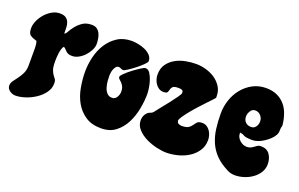

<svg xmlns="http://www.w3.org/2000/svg" viewBox="-69 -772 1630 1048"><g transform="rotate(20 746.0 -248.0)"><path d="M319 -506Q338 -506 349.5 -497.5Q361 -489 367.5 -475.5Q374 -462 376.5 -446Q379 -430 379 -416Q379 -399 369.5 -380Q360 -361 345 -345Q330 -329 311.5 -319Q293 -309 275 -309Q260 -309 252 -312.5Q244 -316 238.5 -321Q233 -326 228.5 -331.5Q224 -337 216 -341Q210 -335 206.5 -323.5Q203 -312 201 -298.5Q199 -285 198.5 -272Q198 -259 198 -251Q198 -216 204 -200.5Q210 -185 216.5 -176Q223 -167 229 -159.5Q235 -152 235 -134Q235 -105 217 -80.5Q199 -56 172 -38Q145 -20 114 -10Q83 0 58 0Q40 0 24 -11.5Q8 -23 8 -41Q8 -55 17.5 -68.5Q27 -82 39 -97.5Q51 -113 60.5 -133Q70 -153 70 -180V-281Q70 -288 68.5 -301Q67 -314 64 -320Q39 -327 26 -336.5Q13 -346 13 -375Q13 -397 23.5 -420Q34 -443 51 -462Q68 -481 89.5 -493Q111 -505 134 -505Q157 -505 169 -496.5Q181 -488 186.5 -474.5Q192 -461 192.5 -444Q193 -427 193 -410Q200 -410 208 -425Q216 -440 230 -458Q244 -476 265 -491Q286 -506 319 -506Z M555 -498Q570 -498 591.5 -494Q613 -490 632 -481.5Q651 -473 664.5 -459Q678 -445 678 -425Q678 -419 662.5 -403.5Q647 -388 626.5 -372Q606 -356 587.5 -344Q569 -332 563 -332Q555 -332 549 -336Q543 -340 535 -340Q526 -340 520 -333Q514 -326 510 -316Q506 -306 504.5 -295.5Q503 -285 503 -279Q503 -265 504.5 -246.5Q506 -228 511.5 -210.5Q517 -193 528 -181Q539 -169 558 -169Q575 -169 584.5 -185Q594 -201 594 -216Q594 -236 588 -247.5Q582 -259 575 -266Q568 -273 562 -278Q556 -283 556 -291Q556 -297 572 -312.5Q588 -328 608.5 -343.5Q629 -359 648.5 -371.5Q668 -384 675 -384Q691 -384 701.5 -368Q712 -352 719 -330.5Q726 -309 729 -287.5Q732 -266 732 -254Q732 -215 723.5 -169Q715 -123 695 -83.5Q675 -44 641.5 -18Q608 8 557 8Q503 8 467 -16Q431 -40 409.5 -77.5Q388 -115 379.5 -162Q371 -209 371 -254Q371 -296 381.5 -339.5Q392 -383 414.5 -418Q437 -453 471.5 -475.5Q506 -498 555 -498Z M928 -500Q955 -500 984 -492Q1013 -484 1037 -468Q1061 -452 1076.5 -428Q1092 -404 1092 -373V-363Q1092 -362 1080.5 -350Q1069 -338 1052 -320Q1035 -302 1015 -280Q995 -258 978.5 -237.5Q962 -217 950.5 -200Q939 -183 939 -175L944 -162Q956 -155 967 -155Q995 -155 1007 -163.5Q1019 -172 1025.5 -182Q1032 -192 1040 -200.5Q1048 -209 1068 -209Q1083 -209 1094.5 -202Q1106 -195 1114 -183.5Q1122 -172 1126 -158Q1130 -144 1130 -131Q1130 -95 1111.5 -68Q1093 -41 1065 -23.5Q1037 -6 1003 2.5Q969 11 938 11Q914 11 881 3.5Q848 -4 818.5 -18.5Q789 -33 768 -55.5Q747 -78 747 -108Q747 -133 762 -150Q770 -160 782.5 -164Q795 -168 803 -180Q809 -189 826.5 -210Q844 -231 862 -254.5Q880 -278 894.5 -298Q909 -318 909 -325Q909 -338 901 -341Q893 -344 882 -344Q856 -344 848.5 -336.5Q841 -329 839 -319.5Q837 -310 833 -302.5Q829 -295 810 -295Q795 -295 783.5 -302.5Q772 -310 764 -321.5Q756 -333 752 -347Q748 -361 748 -374Q748 -410 765 -434Q782 -458 808.5 -473Q835 -488 866.5 -494Q898 -500 928 -500Z M1332 -507Q1369 -507 1396.5 -494Q1424 -481 1442.5 -459Q1461 -437 1471 -407Q1481 -377 1484 -344Q1479 -330 1479.5 -315Q1480 -300 1472 -286Q1464 -272 1450.5 -259.5Q1437 -247 1421 -236.5Q1405 -226 1388 -220Q1371 -214 1355 -214Q1341 -214 1325 -216Q1309 -218 1298 -226L1280 -230V-226Q1280 -203 1299 -186Q1318 -169 1340 -169Q1353 -169 1362.5 -173.5Q1372 -178 1379.5 -184Q1387 -190 1394.5 -194.5Q1402 -199 1413 -199Q1448 -199 1464.5 -175Q1481 -151 1481 -119Q1481 -92 1467 -70Q1453 -48 1431 -32.5Q1409 -17 1383 -9Q1357 -1 1332 -1Q1308 -1 1289 -11Q1243 -34 1215 -62.5Q1187 -91 1171.5 -126.5Q1156 -162 1150.5 -203.5Q1145 -245 1145 -293Q1145 -333 1158 -371.5Q1171 -410 1195.5 -440Q1220 -470 1254.5 -488.5Q1289 -507 1332 -507ZM1280 -324Q1280 -304 1292 -291.5Q1304 -279 1325 -279Q1343 -279 1352.5 -293Q1362 -307 1362 -324Q1362 -343 1349 -357.5Q1336 -372 1317 -372Q1300 -372 1290 -356Q1280 -340 1280 -324Z"/></g></svg>

Font: r_Neptun CAT
Style: Regular
Weight: 400
Foundry: Peter Wiegel, CAT-Fonts
Version: Version 1.000;June 8, 2024;FontCreator 14.0.0.2814 32-bit